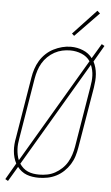

<svg xmlns="http://www.w3.org/2000/svg" viewBox="-64 -1004 630 1086"><g transform="rotate(5 250.5 -460.5)"><path d="M24 41 8 32 62 -61Q54 -76 49 -94Q44 -112 42.5 -131Q41 -150 42.5 -169.5Q44 -189 48 -208L105 -553Q109 -578 117 -602.5Q125 -627 138.5 -649.5Q152 -672 171.5 -690.5Q191 -709 214.5 -721Q238 -733 263 -739.5Q288 -746 313 -746Q349 -746 382 -732.5Q415 -719 435 -692L485 -776L501 -767L447 -674Q455 -659 460 -641Q465 -623 466.5 -604Q468 -585 466.5 -565.5Q465 -546 462 -527L404 -182Q400 -157 392.5 -132.5Q385 -108 371 -85.5Q357 -63 337.5 -44.5Q318 -26 294.5 -14Q271 -2 245.5 3Q220 8 195 8Q178 8 160.5 5.5Q143 3 127 -3Q111 -9 97.5 -19.5Q84 -30 74 -43ZM75 -81 424 -673V-674Q406 -700 375.5 -712.5Q345 -725 311 -725Q288 -725 265.5 -720Q243 -715 222 -703.5Q201 -692 183.5 -675Q166 -658 154 -637.5Q142 -617 135 -595Q128 -573 124 -550L67 -205Q64 -189 62.5 -173Q61 -157 62 -141.5Q63 -126 66 -110.5Q69 -95 75 -81ZM196 -10Q219 -10 242 -14.5Q265 -19 286 -30.5Q307 -42 325 -59Q343 -76 355 -97Q367 -118 374 -140Q381 -162 385 -185L442 -530Q445 -546 446.5 -562Q448 -578 447.5 -593.5Q447 -609 443.5 -624.5Q440 -640 434 -654L85 -62Q94 -49 105.5 -38.5Q117 -28 132 -21.5Q147 -15 163 -12.5Q179 -10 196 -10ZM325 -809 312 -821 444 -962 460 -948Z"/></g></svg>

Font: Iosevka Slab Thin Oblique
Style: Regular
Weight: 100
Italic angle: -9°
Monospace: yes
Designer: Belleve Invis
Foundry: Belleve Invis
Version: Version 11.1.0; ttfautohint (v1.8.3)